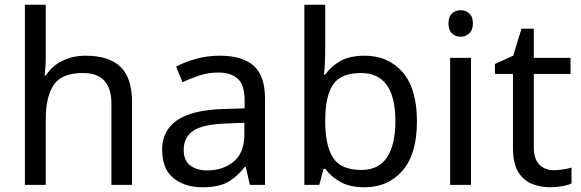

<svg xmlns="http://www.w3.org/2000/svg" viewBox="-20 -780 2453 810"><path d="M173 -537Q173 -497 168 -462H174Q200 -503 244.5 -524Q289 -545 341 -545Q439 -545 488 -498.5Q537 -452 537 -349V0H450V-343Q450 -472 330 -472Q240 -472 206.5 -421.5Q173 -371 173 -277V0H85V-760H173Z M906 -545Q1004 -545 1051 -502Q1098 -459 1098 -365V0H1034L1017 -76H1013Q978 -32 939.5 -11Q901 10 833 10Q760 10 712 -28.5Q664 -67 664 -149Q664 -229 727 -272.5Q790 -316 921 -320L1012 -323V-355Q1012 -422 983 -448Q954 -474 901 -474Q859 -474 821 -461.5Q783 -449 750 -433L723 -499Q758 -518 806 -531.5Q854 -545 906 -545ZM932 -259Q832 -255 793.5 -227Q755 -199 755 -148Q755 -103 782.5 -82Q810 -61 853 -61Q921 -61 966 -98.5Q1011 -136 1011 -214V-262Z M1352 -575Q1352 -541 1350.5 -511.5Q1349 -482 1347 -465H1352Q1375 -499 1415 -522Q1455 -545 1518 -545Q1618 -545 1678.5 -475.5Q1739 -406 1739 -268Q1739 -130 1678 -60Q1617 10 1518 10Q1455 10 1415 -13Q1375 -36 1352 -68H1345L1327 0H1264V-760H1352ZM1503 -472Q1418 -472 1385 -423Q1352 -374 1352 -271V-267Q1352 -168 1384.5 -115.5Q1417 -63 1505 -63Q1577 -63 1612.5 -116Q1648 -169 1648 -269Q1648 -472 1503 -472Z M1924 -737Q1944 -737 1959.5 -723.5Q1975 -710 1975 -681Q1975 -653 1959.5 -639Q1944 -625 1924 -625Q1902 -625 1887 -639Q1872 -653 1872 -681Q1872 -710 1887 -723.5Q1902 -737 1924 -737ZM1967 -536V0H1879V-536Z M2316 -62Q2336 -62 2357 -65.5Q2378 -69 2391 -73V-6Q2377 1 2351 5.5Q2325 10 2301 10Q2259 10 2223.5 -4.5Q2188 -19 2166 -55Q2144 -91 2144 -156V-468H2068V-510L2145 -545L2180 -659H2232V-536H2387V-468H2232V-158Q2232 -109 2255.5 -85.5Q2279 -62 2316 -62Z"/></svg>

Font: Noto Sans Old Hungarian
Style: Regular
Weight: 400
Designer: Monotype Design Team
Foundry: Monotype Imaging Inc.
Version: Version 2.005; ttfautohint (v1.8.4.7-5d5b)